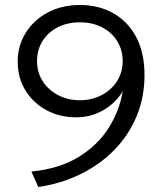

<svg xmlns="http://www.w3.org/2000/svg" viewBox="-20 -735 664 770"><path d="M133.5 15 106 -47Q219.5 -58.5 296.2 -106Q373 -153.5 416.2 -222.8Q459.5 -292 472 -368.5Q443 -321 393.8 -292.8Q344.5 -264.5 285 -264.5Q219.5 -264.5 166.5 -293Q113.5 -321.5 82.2 -372Q51 -422.5 51 -488Q51 -552 83.2 -603.5Q115.5 -655 171.8 -685Q228 -715 300.5 -715Q375.5 -715 434 -682.2Q492.5 -649.5 526 -586.8Q559.5 -524 559.5 -433.5Q559.5 -344 527.5 -268Q495.5 -192 438.2 -133.5Q381 -75 303.2 -36.8Q225.5 1.5 133.5 15ZM300.5 -333Q348.5 -333 387.5 -353.5Q426.5 -374 449.2 -409.5Q472 -445 472 -489.5Q472 -535 450 -570.2Q428 -605.5 389.2 -625.5Q350.5 -645.5 300.5 -645.5Q250 -645.5 211.2 -625.5Q172.5 -605.5 150.5 -570.2Q128.5 -535 128.5 -489.5Q128.5 -445 151.2 -409.5Q174 -374 213 -353.5Q252 -333 300.5 -333Z"/></svg>

Font: Geologica ExtraLight
Style: Regular
Weight: 200
Designer: Sindre Bremnes, Frode Helland
Foundry: Monokrom Skriftforlag AS
Version: Version 1.010; ttfautohint (v1.8.4.7-5d5b);gftools[0.9.28]